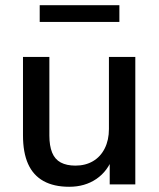

<svg xmlns="http://www.w3.org/2000/svg" viewBox="-20 -706 609 735"><path d="M245 9Q186 9 146.5 -13Q107 -35 87.5 -78.5Q68 -122 68 -188V-488H169V-187Q169 -148 179.5 -122Q190 -96 212.5 -84Q235 -72 269 -72Q307 -72 336 -89Q365 -106 381 -138Q397 -170 397 -212V-488H498V0H400V-107H413Q393 -51 349 -21Q305 9 245 9ZM132 -622V-686H437V-622Z"/></svg>

Font: Nunito Sans 12pt ExtraLight SemiBold
Style: Regular
Weight: 600
Version: Version 3.101;gftools[0.9.27]